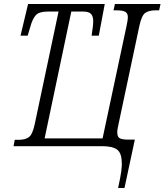

<svg xmlns="http://www.w3.org/2000/svg" viewBox="-20 -734 826 964"><path d="M573 210Q585 155 589 125.5Q593 96 591 78Q590 33 567 16.5Q544 0 494 0H48L54 -32H74Q106 -32 124.5 -45Q143 -58 154 -109L274 -676H220Q176 -676 159.5 -657.5Q143 -639 132 -599L119 -555H83L121 -714H506L476 -555H440Q444 -581 446 -599Q448 -617 448 -628Q448 -652 437 -664Q426 -676 397 -676H338L204 -39H495L615 -602Q622 -634 622 -647Q622 -668 608.5 -675Q595 -682 568 -682H550L557 -714H786L779 -682H760Q727 -682 709 -669Q691 -656 680 -605L576 -115Q572 -97 570 -85Q568 -73 569 -65Q570 -44 584 -38.5Q598 -33 624 -33H657L605 210Z"/></svg>

Font: Noto Serif Condensed Light
Style: Italic
Weight: 300
Width: 3
Italic angle: -12°
Designer: Monotype Design Team
Foundry: Monotype Imaging Inc.
Version: Version 2.014; ttfautohint (v1.8.4.7-5d5b)